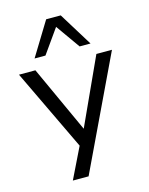

<svg xmlns="http://www.w3.org/2000/svg" viewBox="-136 -842 859 1107"><g transform="rotate(-15 293.5 -289.0)"><path d="M158 180 261 -31V23L16 -490H114L304 -75H288L478 -490H571L252 180ZM127 -557 250 -758H337L461 -557H396L294 -701L192 -557Z"/></g></svg>

Font: Nunito Sans 10pt SemiExpanded
Style: Regular
Weight: 400
Width: 6
Designer: Vernon Adams
Foundry: Vernon Adams
Version: Version 3.101;gftools[0.9.27]